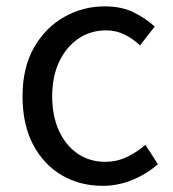

<svg xmlns="http://www.w3.org/2000/svg" viewBox="-20 -577 550 610"><path d="M305.9 13.4Q233.9 13.4 176.3 -20.3Q118.7 -54 85.1 -117.6Q51.6 -181.2 51.6 -271Q51.6 -361.9 87.9 -425.7Q124.2 -489.4 183.9 -523.1Q243.5 -556.8 312.8 -556.8Q366 -556.8 404.6 -537.8Q443.1 -518.9 471.5 -492.7L425 -432.8Q401.8 -454.3 375.4 -467.4Q349.1 -480.5 317.1 -480.5Q267.7 -480.5 228.9 -454.2Q190.2 -427.8 168 -380.8Q145.8 -333.8 145.8 -271Q145.8 -208.7 167.2 -161.8Q188.7 -114.9 226.6 -88.9Q264.5 -62.9 314.3 -62.9Q351.7 -62.9 384 -78.7Q416.3 -94.4 442 -116.9L481.7 -55.4Q445.2 -23.3 399.9 -5Q354.6 13.4 305.9 13.4Z"/></svg>

Font: Noto Sans KR Thin
Style: Regular
Weight: 100
Designer: Ryoko NISHIZUKA 西塚涼子 (kana, bopomofo & ideographs); Paul D. Hunt (Latin, Greek & Cyrillic); Sandoll Communications 산돌커뮤니
Foundry: Adobe
Version: Version 2.004-H2;hotconv 1.0.118;makeotfexe 2.5.65603